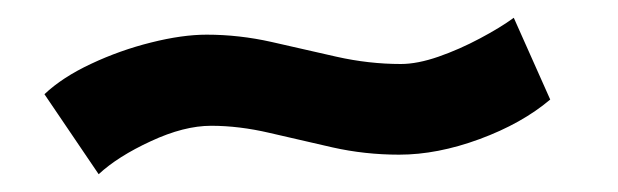

<svg xmlns="http://www.w3.org/2000/svg" viewBox="-20 -458 695 216"><path d="M91 -262 30 -352Q50 -371 82.5 -386.2Q115 -401.5 150 -410.2Q185 -419 212.5 -419Q249 -419 285.5 -410.8Q322 -402.5 358.5 -394.2Q395 -386 431 -386Q449.5 -386 473.2 -394.2Q497 -402.5 520 -414.8Q543 -427 558 -438L599 -346Q567 -319 519.5 -301.5Q472 -284 429 -284Q390.5 -284 354 -292.2Q317.5 -300.5 283.2 -308.5Q249 -316.5 217.5 -316.5Q187 -316.5 149.8 -299.2Q112.5 -282 91 -262Z"/></svg>

Font: Junction
Style: Bold
Weight: 700
Designer: Caroline Hadilaksono
Foundry: Caroline Hadilaksono, Tyler Finck, The League of Moveable Type
Version: Version 2.000; ttfautohint (v1.8.3)